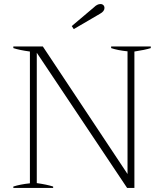

<svg xmlns="http://www.w3.org/2000/svg" viewBox="-20 -930 813 950"><path d="M335 -801 445 -894Q461 -910 477 -910Q486 -910 491.5 -904.5Q497 -899 497 -891Q497 -874 475 -862L345 -786ZM46 -7Q80 -18 128 -23V-675Q76 -682 46 -692V-700H192L611 -69V-676Q562 -681 530 -692V-700H726V-692Q698 -683 645 -675V0H609L162 -669V-24Q212 -17 243 -7V0H46Z"/></svg>

Font: Trirong ExtraLight
Style: Regular
Weight: 275
Designer: Katatrad Team
Foundry: CadsonDemak
Version: Version 1.001